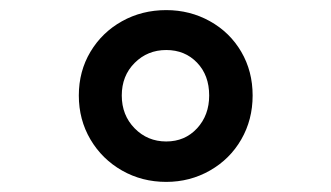

<svg xmlns="http://www.w3.org/2000/svg" viewBox="-20 -809 656 380"><path d="M136 -620Q136 -668 159 -706.5Q182 -745 221.5 -767Q261 -789 309 -789Q356 -789 395.5 -767Q435 -745 457.5 -706.5Q480 -668 480 -620Q480 -572 457.5 -533Q435 -494 395.5 -471.5Q356 -449 309 -449Q261 -449 221.5 -471.5Q182 -494 159 -533Q136 -572 136 -620ZM394 -620Q394 -660 370 -685Q346 -710 309 -710Q272 -710 246.5 -684.5Q221 -659 221 -620Q221 -581 246.5 -555Q272 -529 309 -529Q346 -529 370 -555Q394 -581 394 -620Z"/></svg>

Font: Overpass Mono
Style: Regular
Weight: 400
Monospace: yes
Designer: Delve Withrington, Dave Bailey
Foundry: Delve Fonts
Version: Version 1.000;DELV;Overpass